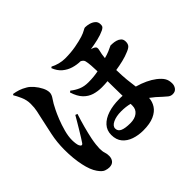

<svg xmlns="http://www.w3.org/2000/svg" viewBox="-185 -1050 1370 1370"><g transform="rotate(-45 500.0 -365.5)"><path d="M299.8 -374 315.9 -368.2Q300.3 -321.3 286.1 -269Q272 -216.8 263.2 -173.8Q257.8 -147 254.9 -122.1Q252 -97.2 252 -83Q252 -52.2 258.1 -35.4Q264.2 -18.6 264.2 3.9Q264.2 29.3 250.2 46.1Q236.3 63 207 63Q190.4 63 169.9 55.9Q149.4 48.8 126 15.1Q99.1 -22.5 84 -93.8Q68.8 -165 68.8 -252.9Q68.8 -328.6 83.7 -398.9Q98.6 -469.2 109.9 -520Q118.2 -557.6 124.5 -586.4Q130.9 -615.2 130.9 -654.8Q130.9 -693.8 114.5 -730.5Q98.1 -767.1 85.9 -786.1L91.8 -793.9Q116.7 -790 141.4 -782Q166 -773.9 192.9 -757.8Q213.4 -746.1 234.4 -721.7Q255.4 -697.3 269.8 -668.9Q284.2 -640.6 284.2 -616.2Q284.2 -595.2 265.6 -569.3Q247.1 -543.5 226.1 -500Q213.4 -475.1 197 -434.1Q180.7 -393.1 168.2 -347.4Q155.8 -301.8 155.8 -263.2Q155.8 -247.1 158.2 -229.2Q160.6 -211.4 165 -203.1Q170.9 -190.4 178.5 -189Q186 -187.5 192.9 -198.2Q200.2 -208.5 213.4 -229.7Q226.6 -251 242.4 -277.1Q258.3 -303.2 273.4 -328.9Q288.6 -354.5 299.8 -374ZM634.8 -131.8V-150.9Q596.2 -161.1 548.8 -161.1Q499.5 -161.1 465.8 -145.3Q432.1 -129.4 432.1 -104Q432.1 -77.1 458.5 -65.7Q484.9 -54.2 536.1 -54.2Q581.1 -54.2 607.9 -75.2Q634.8 -96.2 634.8 -131.8ZM415 -731 423.8 -737.8Q447.3 -725.1 476.6 -717.5Q505.9 -710 533.2 -710Q592.3 -710 642.1 -719.2Q691.9 -728.5 724.1 -738.8Q752.4 -748 768.3 -757.6Q784.2 -767.1 790 -767.1Q810.1 -767.1 831.8 -761Q853.5 -754.9 868.9 -741.5Q884.3 -728 884.8 -706.1Q885.7 -687 878.4 -679.4Q871.1 -671.9 858.9 -666Q829.6 -651.9 789.3 -642.3Q749 -632.8 710 -627Q716.8 -625.5 722.2 -623.3Q727.5 -621.1 731.9 -619.1Q747.1 -611.3 749 -601.8Q751 -592.3 747.1 -578.1Q738.8 -547.4 735.8 -511.2Q749.5 -514.6 762.2 -519Q774.9 -523.4 786.1 -527.8Q803.2 -534.7 814.5 -540.8Q825.7 -546.9 828.1 -546.9Q833 -546.9 848.4 -546.1Q863.8 -545.4 881.3 -540.5Q898.9 -535.6 911.9 -523.7Q924.8 -511.7 924.8 -488.8Q924.8 -469.7 916.3 -456.8Q907.7 -443.8 878.9 -432.1Q846.2 -418 808.8 -408.9Q771.5 -399.9 732.9 -394Q733.9 -335.4 738.3 -291.7Q742.7 -248 748 -211.9Q835.4 -187 890.1 -145Q920.9 -121.1 934.6 -98.6Q948.2 -76.2 948.2 -43.9Q948.2 -21.5 935.1 -4.2Q921.9 13.2 897 13.2Q877 13.2 862.1 1.2Q847.2 -10.7 833 -23.9Q813 -43.5 794.2 -59.3Q775.4 -75.2 757.8 -87.9Q755.9 -51.3 735.8 -20.5Q715.8 10.3 673.8 29.1Q631.8 47.9 564.9 47.9Q515.6 47.9 473.4 33.4Q431.2 19 405.5 -11.7Q379.9 -42.5 379.9 -91.8Q379.9 -137.2 408.7 -168.7Q437.5 -200.2 487.8 -216.6Q538.1 -232.9 603 -232.9Q610.4 -232.9 618.7 -232.9Q627 -232.9 634.8 -231.9Q634.3 -279.3 633.5 -316.4Q632.8 -353.5 632.8 -381.8Q601.6 -378.9 573.2 -378.9Q532.2 -378.9 496.3 -389.9Q460.4 -400.9 432.1 -429.9Q403.8 -459 386.2 -514.2L397 -522Q424.8 -499.5 456.8 -485.8Q488.8 -472.2 529.8 -472.2Q561.5 -472.2 586.2 -474.9Q610.8 -477.5 631.8 -481.9Q631.3 -512.7 628.9 -543.5Q626.5 -574.2 622.1 -591.8Q619.6 -601.6 612.8 -607.9Q606 -614.3 597.2 -618.2Q561 -618.7 525.1 -629.4Q489.3 -640.1 460.2 -664.6Q431.2 -689 415 -731Z"/></g></svg>

Font: Source Han Serif JP Heavy
Style: Regular
Weight: 900
Designer: Ryoko NISHIZUKA  (kana & ideographs); Frank Grießhammer (Latin, Greek & Cyrillic); Wenlong ZHANG  (bopomofo); Sandoll Co
Foundry: Adobe Systems Incorporated
Version: Version 1.001;PS 1.001;hotconv 16.6.54;makeotf.lib2.5.65590